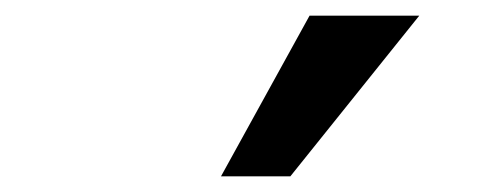

<svg xmlns="http://www.w3.org/2000/svg" viewBox="-20 -827 640 245"><path d="M262 -602 375 -807H515L350.5 -602Z"/></svg>

Font: JuliaMono SemiBoldItalic
Style: Regular
Weight: 600
Italic angle: -9°
Monospace: yes
Designer: cormullion
Foundry: corm
Version: Version 0.049; ttfautohint (v1.8.4)